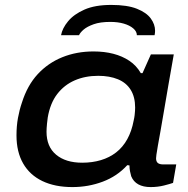

<svg xmlns="http://www.w3.org/2000/svg" viewBox="-20 -748 764 780"><path d="M274 12Q203 12 152 -12.5Q101 -37 74 -84Q47 -131 47 -198Q47 -236 53 -269Q59 -302 69 -331Q91 -401 133 -446.5Q175 -492 233 -515.5Q291 -539 360 -539Q404 -539 440.5 -529.5Q477 -520 505.5 -501Q534 -482 552 -451H559L593 -527H686L664 -402Q654 -343 646 -296.5Q638 -250 632 -215.5Q626 -181 621.5 -157Q617 -133 615.5 -120Q614 -107 614 -105Q614 -92 621 -86Q628 -80 644 -80H696L683 -5Q672 -1 646.5 5.5Q621 12 592 12Q562 12 542 1Q522 -10 513 -32Q510 -42 508 -53Q506 -64 506 -76L497 -77Q456 -32 397.5 -10Q339 12 274 12ZM314 -87Q355 -87 390 -97.5Q425 -108 452 -129Q479 -150 497 -182.5Q515 -215 523 -258Q526 -271 527 -280.5Q528 -290 528.5 -297.5Q529 -305 529 -311Q529 -354 511 -383Q493 -412 459 -426Q425 -440 379 -440Q326 -440 283.5 -421.5Q241 -403 212.5 -366Q184 -329 174 -271Q172 -257 171 -246Q170 -235 169.5 -227.5Q169 -220 169 -213Q169 -152 208 -119.5Q247 -87 314 -87ZM432 -728Q497 -728 536 -712.5Q575 -697 592.5 -673Q610 -649 610 -623Q610 -619 609.5 -614.5Q609 -610 608 -605H536Q536 -620 521.5 -632.5Q507 -645 483 -652Q459 -659 428 -659Q387 -659 360.5 -649.5Q334 -640 320 -628Q306 -616 301 -605H228Q233 -633 256.5 -661.5Q280 -690 323 -709Q366 -728 432 -728Z"/></svg>

Font: Archivo Expanded Medium
Style: Italic
Weight: 500
Width: 7
Italic angle: -10°
Designer: Hector Gatti
Foundry: Omnibus-Type
Version: Version 2.001